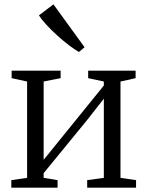

<svg xmlns="http://www.w3.org/2000/svg" viewBox="-20 -862 677 882"><path d="M32 0V-34.5L104.5 -45V-487.5L33.5 -503V-537.5H258.5V-503L180.5 -487.5V-128L251.5 -215.5L457 -469V-487.5L385 -503V-537.5H603V-503L533.5 -487.5V-45L605 -34.5V0H380.5V-34.5L457 -45V-408.5L380.5 -311L180.5 -66.5V-45L244.5 -34.5V0ZM342 -623.5Q323.5 -634 296.8 -654.2Q270 -674.5 242.2 -699.8Q214.5 -725 192 -749.5Q169.5 -774 159 -791.5L225.5 -842L368.5 -645L343 -623.5Z"/></svg>

Font: Merriweather 60pt Light
Style: Regular
Weight: 300
Version: Version 2.100